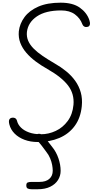

<svg xmlns="http://www.w3.org/2000/svg" viewBox="-20 -1024 675 1398"><path d="M254 10Q202 10 158.5 -6.2Q115 -22.5 86.2 -51.5Q57.5 -80.5 48 -118.5Q45 -130.5 45 -140Q45 -149.5 49.2 -156.2Q53.5 -163 62 -165.5Q77 -169.5 88.8 -164.2Q100.5 -159 104.5 -142Q111 -116.5 133 -94.8Q155 -73 191.5 -59.8Q228 -46.5 278.5 -46.5Q334 -46.5 385.8 -70.8Q437.5 -95 473 -143Q508.5 -191 515 -261Q522 -340.5 475.5 -401.5Q429 -462.5 325 -521.5Q279.5 -547 240 -576.5Q200.5 -606 171.5 -639.8Q142.5 -673.5 127.8 -712.2Q113 -751 117 -796Q123.5 -852 158.5 -899.5Q193.5 -947 259 -975.8Q324.5 -1004.5 421.5 -1004.5Q510.5 -1004.5 561.5 -968Q612.5 -931.5 630.5 -878Q637 -859 634.5 -846Q632 -833 620 -829Q606 -825 595.5 -829.8Q585 -834.5 579.5 -848Q563.5 -891.5 525 -919.8Q486.5 -948 425.5 -948Q312.5 -948 248.5 -904.5Q184.5 -861 176 -791.5Q172.5 -757 185.2 -727.2Q198 -697.5 225 -670.2Q252 -643 290.5 -616.8Q329 -590.5 376.5 -563Q422.5 -537 461.2 -505.5Q500 -474 527.5 -435.8Q555 -397.5 568 -351.5Q581 -305.5 575.5 -250.5Q567 -165.5 524.2 -107.2Q481.5 -49 412.2 -19.5Q343 10 254 10ZM210.5 354Q194.5 354 183 349.2Q171.5 344.5 171.5 326Q171.5 308.5 182.2 304.5Q193 300.5 210.5 300.5H268.5Q314 300.5 339 278.5Q364 256.5 364 219Q364 200.5 359.8 177.2Q355.5 154 345.2 129Q335 104 317 81.5Q302.5 62.5 284.8 38.2Q267 14 242 -9Q234.5 -16 236 -25.8Q237.5 -35.5 245 -42.8Q252.5 -50 262 -50Q269 -50 273.2 -49Q277.5 -48 288 -39.5Q307 -23.5 326 2Q345 27.5 360.5 46.5Q389.5 82 405.5 128.8Q421.5 175.5 421.5 220Q421.5 256 402.5 286.5Q383.5 317 346.2 335.5Q309 354 254 354Z"/></svg>

Font: Edu SA Hand
Style: Regular
Weight: 400
Designer: Tina and Corey Anderson, Eben Sorkin, Mirko Velimirovic
Foundry: Google for Education
Version: Version 2.000